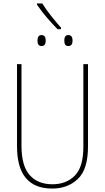

<svg xmlns="http://www.w3.org/2000/svg" viewBox="-20 -1087 612 1117"><path d="M195 -1067V-1060Q219 -1024 252 -985.5Q285 -947 315 -917H335V-926Q307 -957 278 -993.5Q249 -1030 226 -1067ZM354 -851Q354 -819 377 -819Q402 -819 402 -851Q402 -883 377 -883Q354 -883 354 -851ZM198 -851Q198 -819 222 -819Q246 -819 246 -851Q246 -883 222 -883Q198 -883 198 -851ZM465 -714V-233Q465 -116 415.5 -65.5Q366 -15 285 -15Q200 -15 152.5 -68.5Q105 -122 105 -239V-714H79V-236Q79 10 284 10Q374 10 433 -46Q492 -102 492 -235V-714Z"/></svg>

Font: Noto Sans Display SemiCondensed Thin
Style: Regular
Weight: 250
Width: 4
Designer: Monotype Design team
Foundry: Monotype Imaging Inc.
Version: 1.000